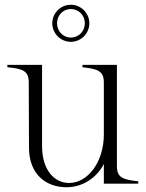

<svg xmlns="http://www.w3.org/2000/svg" viewBox="-20 -773 613 808"><path d="M260 15C329 15 388 -26 417 -83V0H562V-10C496 -17 472 -26 472 -74V-500H327V-490C392 -483 417 -474 417 -426V-207C417 -92 350 -3 271 -3C212 -3 157 -53 157 -159V-500H11V-490C77 -484 101 -474 101 -426L102 -152C102 -38 175 15 260 15ZM278 -597C321 -597 356 -632 356 -675C356 -718 321 -753 278 -753C235 -753 200 -718 200 -675C200 -632 235 -597 278 -597ZM278 -615C245 -615 220 -642 220 -675C220 -708 245 -735 278 -735C312 -735 337 -708 337 -675C337 -642 312 -615 278 -615Z"/></svg>

Font: Sprat Condensed Light
Style: Regular
Weight: 300
Width: 3
Designer: Ethan Nakache
Foundry: Collletttivo
Version: Version 2.000;Glyphs 3.2 (3217)